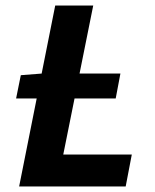

<svg xmlns="http://www.w3.org/2000/svg" viewBox="-20 -672 559 692"><path d="M38 -317 55 -401 132 -407H414L397 -317ZM49 0 179 -652H316L208 -115H455L433 0Z"/></svg>

Font: Source Sans 3
Style: Bold Italic
Weight: 700
Italic angle: -11°
Designer: Paul D. Hunt
Foundry: Adobe
Version: Version 3.052;hotconv 1.1.0;makeotfexe 2.6.0